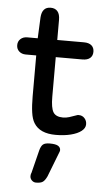

<svg xmlns="http://www.w3.org/2000/svg" viewBox="-53 -552 431 803"><g transform="rotate(5 162.5 -151.0)"><path d="M84 -314V-142Q84 -103 88 -75Q92 -47 102 -31Q127 10 194 10Q229 10 257 3Q285 -4 301 -16.5Q317 -29 317 -45Q317 -60 307.5 -70.5Q298 -81 283 -81Q281 -81 279.5 -81Q278 -81 276 -80Q257 -73 244 -69Q231 -65 218 -65Q188 -65 177 -83Q166 -101 166 -148V-314H278Q299 -314 310 -323.5Q321 -333 321 -350Q321 -367 310 -376.5Q299 -386 278 -386H166V-471Q166 -494 156 -506Q146 -518 127 -518Q91 -518 88 -474L84 -386H40Q23 -386 12 -376Q1 -366 1 -350Q1 -334 12 -324Q23 -314 40 -314ZM131 81 107 177Q105 181 104.5 185Q104 189 104 191Q104 201 111.5 208.5Q119 216 129 216Q149 216 158 209.5Q167 203 175 186L213 88Q215 83 216.5 79Q218 75 218 72Q218 61 208 54.5Q198 48 173 48Q153 48 144.5 55Q136 62 131 81Z"/></g></svg>

Font: Beiruti Medium
Style: Regular
Weight: 500
Designer: Arlette Boutros
Foundry: Boutros
Version: Version 1.41